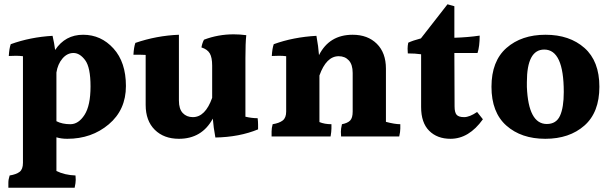

<svg xmlns="http://www.w3.org/2000/svg" viewBox="-20 -681 2838 895"><path d="M243 -116Q270 -102 308 -102Q346 -102 374 -145.5Q402 -189 402 -278Q402 -367 377 -400.5Q352 -434 322.5 -434Q293 -434 271 -408Q249 -382 243 -343ZM87 78V-419Q71 -421 54 -421Q37 -421 21 -420Q23 -455 30 -475Q121 -508 225 -514Q233 -480 237 -448Q284 -519 367.5 -519Q451 -519 509 -455Q567 -391 567 -280Q567 -169 487 -101.5Q407 -34 294 -34Q265 -34 243 -41V116Q281 135 332 137Q333 144 333 157.5Q333 171 328 194H19Q19 187 19 171Q19 155 25 137Q56 132 71.5 120Q87 108 87 78Z M1124 -410V-137Q1154 -130 1181 -130Q1183 -114 1183 -100Q1183 -86 1183 -78Q1096 -42 984 -40Q975 -88 972 -128Q921 -34 814 -34Q744 -34 701.5 -76Q659 -118 659 -192V-425Q644 -426 629 -426Q614 -426 602 -426Q604 -461 611 -481Q710 -515 814 -519V-212Q814 -173 832 -154Q850 -135 879 -135Q937 -135 969 -225V-375Q969 -413 958 -432Q947 -451 919 -460Q923 -482 931 -496Q997 -521 1069 -521Q1098 -521 1128 -517Q1124 -481 1124 -410Z M1779 -361V-113Q1820 -102 1846 -102Q1846 -96 1846 -81.5Q1846 -67 1841 -45H1570Q1569 -53 1569 -67Q1569 -81 1574 -102Q1600 -107 1612 -119Q1624 -131 1624 -161V-341Q1624 -380 1606 -399.5Q1588 -419 1559 -419Q1501 -419 1469 -329V-112Q1493 -102 1525 -102Q1525 -96 1525 -82Q1525 -68 1521 -45H1246Q1246 -53 1246 -68.5Q1246 -84 1251 -102Q1282 -107 1298 -119.5Q1314 -132 1314 -161V-419Q1299 -421 1281.5 -421Q1264 -421 1247 -420Q1249 -455 1256 -475Q1347 -508 1455 -514Q1464 -465 1467 -424Q1515 -519 1624 -519Q1694 -519 1736.5 -477Q1779 -435 1779 -361Z M2080 -34Q2018 -34 1980.5 -71.5Q1943 -109 1943 -182V-428Q1916 -432 1881 -432Q1880 -441 1880 -454Q1880 -467 1883 -482Q1904 -492 1942 -502L2066 -661L2098 -652V-505Q2162 -507 2216 -515Q2216 -465 2206 -434H2098L2099 -185Q2099 -157 2108.5 -146Q2118 -135 2143.5 -135Q2169 -135 2204 -159L2231 -125Q2166 -34 2080 -34Z M2608 -252Q2608 -450 2517 -450Q2436 -450 2436 -298Q2436 -287 2436 -276Q2443 -103 2529 -103Q2573 -103 2590.5 -141.5Q2608 -180 2608 -252ZM2523 -519Q2635 -519 2704.5 -457.5Q2774 -396 2774 -276.5Q2774 -157 2704 -95.5Q2634 -34 2522 -34Q2410 -34 2340.5 -95.5Q2271 -157 2271 -276.5Q2271 -396 2341 -457.5Q2411 -519 2523 -519Z"/></svg>

Font: Halant
Style: Bold
Weight: 700
Designer: Hitesh Malaviya (Devanagari), Satya Rajpurohit (Latin)
Foundry: Indian Type Foundry
Version: Version 1.101;PS 1.0;hotconv 1.0.78;makeotf.lib2.5.61930; tt